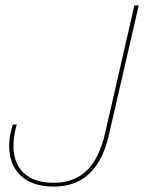

<svg xmlns="http://www.w3.org/2000/svg" viewBox="-20 -680 533 710"><path d="M177 10Q129 10 94 -6Q59 -22 38.5 -52Q18 -82 14.5 -124.5Q11 -167 27 -219L42 -220Q23 -152 33.5 -103.5Q44 -55 81.5 -29.5Q119 -4 178 -4Q253 -4 300 -48.5Q347 -93 369 -189L477 -660H493L384 -187Q369 -119 341 -75.5Q313 -32 272.5 -11Q232 10 177 10Z"/></svg>

Font: Work Sans Thin
Style: Italic
Weight: 250
Italic angle: -13°
Designer: Wei Huang
Foundry: Wei Huang
Version: Version 2.012